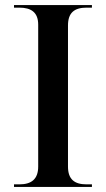

<svg xmlns="http://www.w3.org/2000/svg" viewBox="-20 -734 416 754"><path d="M35 0H341V-10H320C272 -10 247 -30 247 -80V-634C247 -684 272 -704 320 -704H341V-714H35V-704H56C103 -704 130 -685 130 -637V-80C130 -30 103 -10 56 -10H35Z"/></svg>

Font: Noto Serif Display Medium
Style: Regular
Weight: 500
Designer: Monotype Design Team
Foundry: Monotype Imaging Inc.
Version: Version 2.009